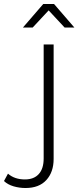

<svg xmlns="http://www.w3.org/2000/svg" viewBox="-108 -745 394 963"><path d="M20 198Q-11 198 -40 189.5Q-69 181 -88 163L-68 126Q-35 155 17 155Q62 155 86.5 128Q111 101 111 50V-522H161V52Q161 118 124.5 158Q88 198 20 198ZM7 -607 109 -725H163L265 -607H216L121 -709H151L56 -607Z"/></svg>

Font: MOST Montserrat Light
Style: Regular
Weight: 300
Designer: Julieta Ulanovsky
Foundry: Julieta Ulanovsky
Version: Version 8.000;March 11, 2024;FontCreator 15.0.0.2926 64-bit